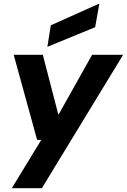

<svg xmlns="http://www.w3.org/2000/svg" viewBox="-20 -784 667 1009"><path d="M42 205 197 -49H175L52 -496H205L286 -184H289L464 -496H627L200 205ZM229 -538 247 -651 499 -764H502L480 -641Z"/></svg>

Font: DM Sans 36pt Black
Style: Italic
Weight: 900
Italic angle: -10°
Designer: Colophon Foundry, Jonny Pinhorn
Foundry: Colophon Foundry
Version: Version 4.004;gftools[0.9.30]